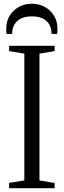

<svg xmlns="http://www.w3.org/2000/svg" viewBox="-20 -982 332 1002"><path d="M107 -40.5V-702L27.5 -715.5V-743H265V-715.5L186 -702V-40.5L265 -27V0H27.5V-27.5ZM146 -962.5Q183 -962.5 213.5 -946Q244 -929.5 262 -900Q280 -870.5 280 -830.5Q280 -824 279.5 -818Q279 -812 278 -805H249Q249 -809.5 248.8 -814.5Q248.5 -819.5 247.5 -824Q245 -843.5 233.5 -860Q222 -876.5 200.8 -886.5Q179.5 -896.5 146 -896.5Q113.5 -896.5 92 -886.5Q70.5 -876.5 59.2 -860Q48 -843.5 44.5 -824Q44 -819.5 43.8 -814.5Q43.5 -809.5 43.5 -805H14.5Q13.5 -812 13 -818Q12.5 -824 12.5 -830.5Q12.5 -870.5 30.5 -900Q48.5 -929.5 78.8 -946Q109 -962.5 146 -962.5Z"/></svg>

Font: Merriweather 96pt Light
Style: Regular
Weight: 300
Version: Version 2.100